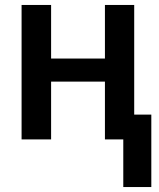

<svg xmlns="http://www.w3.org/2000/svg" viewBox="-20 -562 640 774"><path d="M477 192V0H403V-233H186V0H67V-542H186V-326H403V-542H521V-100H590V192Z"/></svg>

Font: Noto Sans Mono SemiBold
Style: Regular
Weight: 600
Designer: Monotype Design Team
Foundry: Monotype Imaging Inc.
Version: Version 2.014; ttfautohint (v1.8.4.7-5d5b)